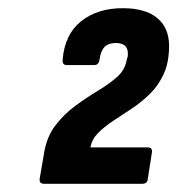

<svg xmlns="http://www.w3.org/2000/svg" viewBox="-20 -795 433 469"><path d="M88 -346Q75 -346 77 -359L87 -417Q93 -459 114.5 -487.5Q136 -516 164 -536.5Q192 -557 219.5 -573.5Q247 -590 266.5 -607.5Q286 -625 290 -651L292 -657Q296 -690 263 -690Q245 -690 235.5 -680.5Q226 -671 223 -649Q221 -636 210 -636H143Q132 -636 133 -649Q138 -711 178 -743Q218 -775 280 -775Q335 -775 364 -751Q393 -727 393 -683Q393 -643 380 -614.5Q367 -586 346 -565.5Q325 -545 301.5 -529.5Q278 -514 256 -499.5Q234 -485 219 -469.5Q204 -454 201 -435H341Q353 -435 351 -422L341 -358Q340 -346 327 -346Z"/></svg>

Font: Sofia Sans Condensed ExtraBold
Style: Italic
Weight: 800
Italic angle: -9°
Version: Version 4.100